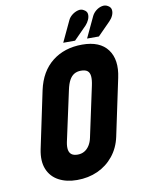

<svg xmlns="http://www.w3.org/2000/svg" viewBox="-98 -976 793 1055"><g transform="rotate(-10 298.0 -448.5)"><path d="M438 -817Q450 -830 457 -846Q464 -862 462.5 -877Q461 -892 445 -901Q430 -911 411.5 -906Q393 -901 378 -889Q363 -877 356 -862L301 -745H367ZM571 -817Q584 -830 591 -846Q598 -862 596 -877Q594 -892 578 -901Q563 -910 545 -906Q527 -902 512 -890Q497 -878 489 -862L434 -745H500ZM144 -508 77 -190Q64 -125 82.5 -80Q101 -35 144 -12Q187 11 246 11Q309 11 361 -12.5Q413 -36 449 -80.5Q485 -125 498 -186L565 -503Q586 -601 543 -659Q500 -717 401 -717Q302 -717 234 -663.5Q166 -610 144 -508ZM226 -204 287 -485Q294 -518 305 -538Q316 -558 332 -567.5Q348 -577 370 -577Q394 -577 406 -567.5Q418 -558 420 -537.5Q422 -517 415 -485L355 -205Q350 -181 338.5 -163Q327 -145 310.5 -135.5Q294 -126 273 -126Q251 -126 239 -135Q227 -144 224 -161.5Q221 -179 226 -204Z"/></g></svg>

Font: Advent Pro ExtraBold
Style: Italic
Weight: 800
Italic angle: -12°
Version: Version 3.000